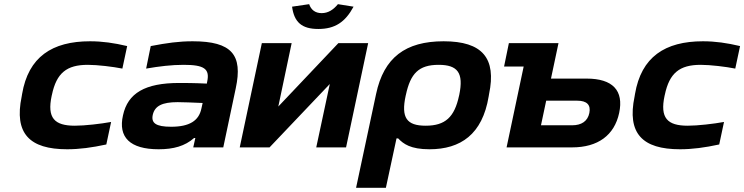

<svg xmlns="http://www.w3.org/2000/svg" viewBox="-20 -707 3570 921"><path d="M86 -256 84 -244C47 -67 121 9 302 9C361 9 421 1 490 -14L513 -122C464 -113 387 -104 339 -104C241 -104 205 -141 228 -248L229 -252C251 -357 300 -396 401 -396C448 -396 522 -387 567 -378L590 -486C527 -501 471 -509 412 -509C230 -509 116 -434 86 -256Z M904 -509C838 -509 781 -501 703 -486L681 -378C745 -389 803 -396 861 -396C959 -396 987 -377 974 -316L972 -306C910 -309 865 -309 840 -309C675 -309 593 -260 570 -154C546 -49 603 9 741 9C812 9 867 -6 911 -45H917L907 0H1051L1111 -284C1145 -443 1093 -509 904 -509ZM713 -157C723 -199 758 -217 832 -217C855 -217 908 -215 952 -213L946 -186C934 -128 889 -99 801 -99C727 -99 704 -117 713 -157Z M1130 0H1273L1562 -304L1497 0H1640L1746 -500H1603L1315 -196L1379 -500H1236ZM1381 -675 1463 -687C1472 -660 1492 -644 1523 -644C1554 -644 1579 -660 1601 -687L1676 -675C1636 -601 1587 -568 1507 -568C1427 -568 1391 -601 1381 -675Z M2324 -244 2326 -256C2362 -428 2294 -509 2108 -509C1925 -509 1821 -431 1784 -256L1688 194H1831L1882 -43H1890C1915 -17 1949 9 2040 9C2190 9 2294 -63 2324 -244ZM1926 -248 1927 -252C1949 -354 1988 -396 2084 -396C2175 -396 2205 -358 2183 -252L2182 -248C2160 -145 2116 -104 2022 -104C1931 -104 1903 -142 1926 -248Z M2410 0H2724C2848 0 2927 -58 2950 -165C2973 -273 2919 -330 2794 -330H2623L2659 -500H2421L2398 -388H2492ZM2575 -106 2600 -224H2749C2795 -224 2815 -204 2807 -165C2799 -126 2770 -106 2724 -106Z M3026 -256 3024 -244C2987 -67 3061 9 3242 9C3301 9 3361 1 3430 -14L3453 -122C3404 -113 3327 -104 3279 -104C3181 -104 3145 -141 3168 -248L3169 -252C3191 -357 3240 -396 3341 -396C3388 -396 3462 -387 3507 -378L3530 -486C3467 -501 3411 -509 3352 -509C3170 -509 3056 -434 3026 -256Z"/></svg>

Font: LT Wave Bold
Style: Italic
Weight: 700
Designer: Daniel Lyons
Version: Version 2.5 (Glyphs App)